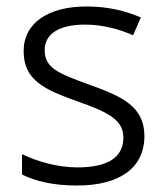

<svg xmlns="http://www.w3.org/2000/svg" viewBox="-20 -563 512 593"><path d="M426 -143C426 -234 357 -265 260 -300C164 -335 118 -351 118 -408C118 -459 163 -487 243 -487C296 -487 349 -473 391 -454L415 -509C367 -530 312 -543 247 -543C130 -543 53 -493 53 -405C53 -314 119 -286 219 -250C319 -215 361 -191 361 -138C361 -81 319 -46 219 -46C156 -46 93 -65 48 -87V-24C88 -4 143 10 218 10C349 10 426 -44 426 -143Z"/></svg>

Font: Noto Sans Thaana Light
Style: Regular
Weight: 300
Designer: David Williams
Foundry: Google Inc.
Version: Version 3.001